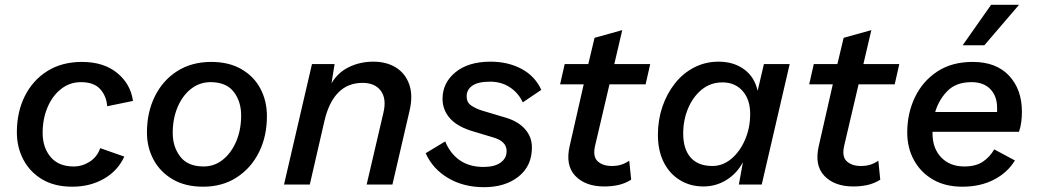

<svg xmlns="http://www.w3.org/2000/svg" viewBox="-20 -766 4312 797"><path d="M280 9Q207 9 156 -21Q105 -51 77.5 -102.5Q50 -154 50 -217Q50 -301 83 -367Q116 -433 176.5 -471Q237 -509 320 -509Q410 -509 466 -463.5Q522 -418 532 -347L425 -325Q422 -367 396 -396Q370 -425 316 -425Q270 -425 234 -397Q198 -369 177.5 -321Q157 -273 157 -214Q157 -154 190 -114.5Q223 -75 286 -75Q321 -75 352 -94.5Q383 -114 396 -151L496 -116Q469 -57 411.5 -24Q354 9 280 9Z M823 9Q749 9 697 -21.5Q645 -52 617.5 -103Q590 -154 590 -216Q590 -300 623 -366.5Q656 -433 716 -471Q776 -509 857 -509Q930 -509 982 -479Q1034 -449 1061 -398Q1088 -347 1088 -284Q1088 -200 1055 -134Q1022 -68 962.5 -29.5Q903 9 823 9ZM825 -75Q870 -75 905 -103Q940 -131 960.5 -179Q981 -227 981 -287Q981 -345 950 -385Q919 -425 854 -425Q809 -425 773.5 -397.5Q738 -370 717.5 -322Q697 -274 697 -214Q697 -156 728.5 -115.5Q760 -75 825 -75Z M1159 0 1275 -500H1369L1356 -420Q1382 -465 1428.5 -487.5Q1475 -510 1529 -510Q1585 -510 1624 -485.5Q1663 -461 1679 -415Q1695 -369 1680 -306L1609 0H1502L1572 -300Q1585 -357 1560.5 -389.5Q1536 -422 1485 -422Q1424 -422 1384.5 -382Q1345 -342 1327 -265L1266 0Z M1989 11Q1904 11 1840 -27Q1776 -65 1747 -130L1828 -179Q1849 -128 1889 -100.5Q1929 -73 1987 -73Q2033 -73 2058 -91Q2083 -109 2083 -139Q2083 -180 2026 -196L1946 -220Q1880 -239 1848.5 -274Q1817 -309 1817 -356Q1817 -422 1870.5 -466Q1924 -510 2016 -510Q2089 -510 2145 -480Q2201 -450 2227 -393L2150 -341Q2133 -379 2097.5 -403Q2062 -427 2014 -427Q1965 -427 1941 -410.5Q1917 -394 1917 -366Q1917 -341 1936 -328Q1955 -315 1981 -307L2078 -278Q2130 -263 2159 -230.5Q2188 -198 2188 -154Q2188 -77 2132.5 -33Q2077 11 1989 11Z M2488 8Q2410 8 2368 -36Q2326 -80 2345 -161L2403 -416H2305L2324 -500H2422L2448 -609L2563 -641L2530 -500H2679L2660 -416H2510L2450 -160Q2440 -115 2461.5 -96Q2483 -77 2519 -77Q2543 -77 2560.5 -83Q2578 -89 2592 -99L2600 -20Q2574 -4 2546.5 2Q2519 8 2488 8Z M2900 8Q2845 8 2802 -18.5Q2759 -45 2735 -93Q2711 -141 2711 -206Q2711 -268 2729.5 -322.5Q2748 -377 2781.5 -419.5Q2815 -462 2861.5 -486Q2908 -510 2963 -510Q3025 -510 3068.5 -478.5Q3112 -447 3125 -389L3151 -500H3258L3142 0H3047L3064 -93Q3039 -46 2995.5 -19Q2952 8 2900 8ZM2937 -77Q2980 -77 3015.5 -106.5Q3051 -136 3072.5 -185.5Q3094 -235 3094 -293Q3094 -353 3062.5 -388.5Q3031 -424 2979 -424Q2930 -424 2893.5 -394.5Q2857 -365 2836.5 -316.5Q2816 -268 2816 -212Q2816 -147 2847 -112Q2878 -77 2937 -77Z M3522 8Q3444 8 3402 -36Q3360 -80 3379 -161L3437 -416H3339L3358 -500H3456L3482 -609L3597 -641L3564 -500H3713L3694 -416H3544L3484 -160Q3474 -115 3495.5 -96Q3517 -77 3553 -77Q3577 -77 3594.5 -83Q3612 -89 3626 -99L3634 -20Q3608 -4 3580.5 2Q3553 8 3522 8Z M3975 9Q3904 9 3853 -20.5Q3802 -50 3774 -101Q3746 -152 3746 -216Q3746 -296 3778 -362.5Q3810 -429 3870.5 -469Q3931 -509 4018 -509Q4115 -509 4168.5 -452Q4222 -395 4222 -302Q4222 -282 4219.5 -261Q4217 -240 4210 -219H3851Q3851 -216 3851 -212Q3851 -150 3887 -112.5Q3923 -75 3983 -75Q4030 -75 4059.5 -94.5Q4089 -114 4107 -146L4193 -100Q4162 -49 4105.5 -20Q4049 9 3975 9ZM4013 -425Q3949 -425 3913 -388.5Q3877 -352 3862 -301H4119Q4119 -309 4119 -318Q4119 -367 4091 -396Q4063 -425 4013 -425ZM4094 -746H4210L4066 -578H3976Z"/></svg>

Font: Work Sans Medium
Style: Italic
Weight: 500
Italic angle: -13°
Designer: Wei Huang
Foundry: Wei Huang
Version: Version 2.012; ttfautohint (v1.8.3)